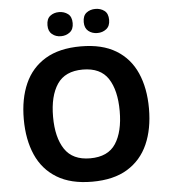

<svg xmlns="http://www.w3.org/2000/svg" viewBox="-61 -975 917 1039"><g transform="rotate(-5 398.0 -455.0)"><path d="M738 -358Q738 -247 701.5 -164.5Q665 -82 590 -36Q515 10 398 10Q282 10 206.5 -36Q131 -82 94.5 -165Q58 -248 58 -359Q58 -470 94.5 -552Q131 -634 206.5 -679.5Q282 -725 399 -725Q515 -725 590 -679.5Q665 -634 701.5 -551.5Q738 -469 738 -358ZM217 -358Q217 -246 260 -181.5Q303 -117 398 -117Q495 -117 537 -181.5Q579 -246 579 -358Q579 -471 537 -535Q495 -599 399 -599Q303 -599 260 -535Q217 -471 217 -358ZM230 -854Q230 -889 250 -904.5Q270 -920 297.9 -920Q325.8 -920 346.4 -904.6Q367 -889.2 367 -854.4Q367 -821 346.4 -805Q325.8 -789 297.9 -789Q270 -789 250 -805.2Q230 -821.5 230 -854ZM427 -854Q427 -889 447.1 -904.5Q467.3 -920 495.6 -920Q524 -920 544.5 -904.6Q565 -889.2 565 -854.4Q565 -821 544.4 -805Q523.9 -789 496 -789Q467.5 -789 447.2 -805.2Q427 -821.5 427 -854Z"/></g></svg>

Font: Noto Sans Sundanese
Style: Regular
Weight: 400
Designer: Monotype Design Team (Regular), Sérgio L. Martins (other weights)
Foundry: Monotype Imaging Inc.
Version: Version 2.003